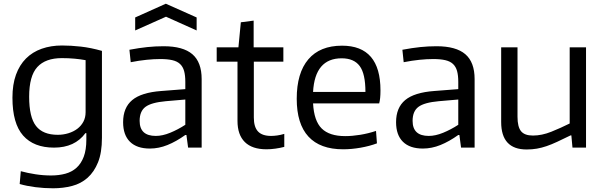

<svg xmlns="http://www.w3.org/2000/svg" viewBox="-20 -795 3252 1034"><path d="M266 219Q218 219 171 213Q124 207 86 196L92 127Q129 137 171 143.5Q213 150 255 150Q297 150 332 140.5Q367 131 392 108.5Q417 86 431 49Q445 12 445 -43V-78H440Q383 0 271 0Q162 0 104.5 -65Q47 -130 47 -269Q47 -340 66 -392.5Q85 -445 120 -480Q155 -515 204.5 -532.5Q254 -550 314 -550Q362 -550 415.5 -544Q469 -538 529 -521V-53Q529 27 508 79Q487 131 451.5 162.5Q416 194 368 206.5Q320 219 266 219ZM291 -69Q321 -69 348.5 -77.5Q376 -86 396.5 -101.5Q417 -117 429 -139.5Q441 -162 441 -191V-471Q414 -476 381.5 -479Q349 -482 313 -482Q225 -482 181 -434Q137 -386 137 -274Q137 -164 174 -116.5Q211 -69 291 -69Z M787 5Q717 5 680 -31.5Q643 -68 643 -137Q643 -215 692 -256Q741 -297 849 -305L978 -315V-354Q978 -389 971.5 -412.5Q965 -436 949.5 -450.5Q934 -465 908 -471Q882 -477 843 -477Q809 -477 769.5 -473Q730 -469 684 -460L677 -527Q730 -537 773.5 -541.5Q817 -546 861 -546Q966 -546 1016 -503Q1066 -460 1066 -369V0H993L984 -68H978Q929 -33 882 -14Q835 5 787 5ZM819 -63Q855 -63 896.5 -80Q938 -97 978 -123V-259L873 -250Q795 -243 763.5 -219.5Q732 -196 732 -144Q732 -63 819 -63ZM708 -701 873 -775 1039 -701V-631L874 -705L708 -631Z M1415 9Q1338 9 1298.5 -30Q1259 -69 1259 -144V-463H1147V-540H1264L1277 -675L1346 -684V-540H1506V-463H1347V-162Q1347 -111 1369.5 -87Q1392 -63 1440 -63Q1455 -63 1473 -65.5Q1491 -68 1511 -74V-4Q1488 2 1463 5.5Q1438 9 1415 9Z M1828 9Q1704 9 1641 -59.5Q1578 -128 1578 -263Q1578 -402 1640.5 -475.5Q1703 -549 1822 -549Q2029 -549 2029 -308Q2029 -262 2022 -238H1666Q1671 -144 1712.5 -103Q1754 -62 1839 -62Q1877 -62 1920 -69Q1963 -76 2005 -90L2010 -23Q1970 -8 1921.5 0.5Q1873 9 1828 9ZM1820 -481Q1676 -481 1666 -300H1948Q1948 -398 1917 -439.5Q1886 -481 1820 -481Z M2257 5Q2187 5 2150 -31.5Q2113 -68 2113 -137Q2113 -215 2162 -256Q2211 -297 2319 -305L2448 -315V-354Q2448 -389 2441.5 -412.5Q2435 -436 2419.5 -450.5Q2404 -465 2378 -471Q2352 -477 2313 -477Q2279 -477 2239.5 -473Q2200 -469 2154 -460L2147 -527Q2200 -537 2243.5 -541.5Q2287 -546 2331 -546Q2436 -546 2486 -503Q2536 -460 2536 -369V0H2463L2454 -68H2448Q2399 -33 2352 -14Q2305 5 2257 5ZM2289 -63Q2325 -63 2366.5 -80Q2408 -97 2448 -123V-259L2343 -250Q2265 -243 2233.5 -219.5Q2202 -196 2202 -144Q2202 -63 2289 -63Z M2816 10Q2679 10 2679 -138V-540H2767V-166Q2767 -112 2786 -88.5Q2805 -65 2850 -65Q2898 -65 2949 -85.5Q3000 -106 3048 -130V-540H3136V0H3063L3057 -66H3053Q3012 -46 2981 -31.5Q2950 -17 2923.5 -8Q2897 1 2871.5 5.5Q2846 10 2816 10Z"/></svg>

Font: Encode Sans
Style: Regular
Weight: 400
Designer: Pablo Impallari, Andres Torresi
Foundry: Pablo Impallari, Andres Torresi
Version: Version 1.000; ttfautohint (v1.00) -l 8 -r 50 -G 200 -x 14 -